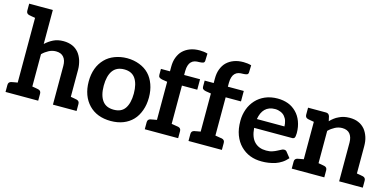

<svg xmlns="http://www.w3.org/2000/svg" viewBox="-70 -1149 3183 1561"><g transform="rotate(15 1522.0 -368.0)"><path d="M592 -90C591 -90 589 -90 586 -91C583 -92 578 -93 571 -94C564 -95 554 -97 542 -99V-327C542 -356 537 -381 530 -405C522 -429 511 -450 497 -467C482 -484 465 -498 443 -507C421 -516 397 -521 369 -521C337 -521 308 -515 284 -503C260 -491 238 -476 218 -457V-743H95H19V-684C19 -667 27 -657 44 -653C45 -653 47 -652 50 -652C53 -652 58 -650 65 -649C72 -648 83 -646 95 -644V-99C83 -97 72 -95 65 -94C58 -93 53 -91 50 -91C47 -91 45 -90 44 -90C27 -86 19 -76 19 -59V0H95H218H294V-59C294 -76 286 -86 269 -90C268 -90 266 -90 263 -91C260 -91 255 -93 248 -94C241 -95 230 -97 218 -99V-371C235 -388 252 -400 271 -410C290 -420 310 -425 331 -425C360 -425 382 -416 396 -399C411 -382 418 -357 418 -326V0H542H617V-59C617 -76 609 -86 592 -90Z M905 -521C867 -521 831 -514 800 -502C769 -490 742 -473 720 -450C698 -427 680 -400 668 -367C656 -334 650 -298 650 -258C650 -217 656 -181 668 -148C680 -115 698 -87 720 -64C742 -41 769 -23 800 -11C831 1 867 7 905 7C943 7 978 1 1009 -11C1040 -23 1067 -41 1089 -64C1111 -87 1127 -115 1139 -148C1151 -181 1157 -217 1157 -258C1157 -298 1151 -334 1139 -367C1127 -400 1111 -427 1089 -450C1067 -473 1040 -490 1009 -502C978 -514 943 -521 905 -521ZM905 -88C862 -88 830 -102 809 -131C788 -160 777 -201 777 -256C777 -311 788 -354 809 -383C830 -412 862 -427 905 -427C948 -427 979 -412 999 -383C1019 -354 1030 -312 1030 -257C1030 -202 1019 -160 999 -131C979 -102 948 -88 905 -88Z M1393 -590C1397 -603 1403 -613 1411 -621C1419 -629 1429 -635 1440 -638C1451 -641 1464 -642 1479 -642C1490 -642 1500 -644 1508 -646C1516 -648 1521 -654 1522 -664L1524 -726C1504 -732 1482 -735 1458 -735C1428 -735 1402 -731 1378 -722C1354 -713 1335 -701 1318 -685C1301 -669 1289 -648 1280 -625C1271 -602 1267 -575 1267 -546V-508H1191V-458C1191 -449 1193 -442 1199 -437C1205 -432 1213 -429 1223 -427L1267 -420V-99C1255 -97 1245 -95 1238 -94C1231 -93 1226 -92 1223 -91C1220 -90 1217 -90 1216 -90C1199 -86 1191 -76 1191 -59V0H1267H1390H1391H1472V-59C1472 -76 1464 -86 1447 -90C1446 -90 1443 -91 1439 -91C1435 -91 1429 -93 1421 -94C1413 -95 1403 -97 1391 -99V-421H1520V-509H1386V-543C1386 -562 1389 -577 1393 -590Z M1761 -590C1765 -603 1771 -613 1779 -621C1787 -629 1797 -635 1808 -638C1819 -641 1832 -642 1847 -642C1858 -642 1868 -644 1876 -646C1884 -648 1889 -654 1890 -664L1892 -726C1872 -732 1850 -735 1826 -735C1796 -735 1770 -731 1746 -722C1722 -713 1703 -701 1686 -685C1669 -669 1657 -648 1648 -625C1639 -602 1635 -575 1635 -546V-508H1559V-458C1559 -449 1561 -442 1567 -437C1573 -432 1581 -429 1591 -427L1635 -420V-99C1623 -97 1613 -95 1606 -94C1599 -93 1594 -92 1591 -91C1588 -90 1585 -90 1584 -90C1567 -86 1559 -76 1559 -59V0H1635H1758H1759H1840V-59C1840 -76 1832 -86 1815 -90C1814 -90 1811 -91 1807 -91C1803 -91 1797 -93 1789 -94C1781 -95 1771 -97 1759 -99V-421H1888V-509H1754V-543C1754 -562 1757 -577 1761 -590Z M2171 -521C2133 -521 2097 -514 2067 -501C2037 -488 2011 -470 1990 -447C1969 -424 1952 -397 1941 -366C1930 -335 1924 -303 1924 -268C1924 -223 1930 -183 1943 -149C1956 -115 1974 -86 1997 -63C2020 -40 2046 -22 2077 -10C2108 2 2140 7 2176 7C2194 7 2213 6 2232 3C2251 0 2270 -4 2289 -10C2307 -16 2325 -25 2342 -36C2359 -47 2374 -61 2388 -77L2352 -122C2349 -126 2347 -128 2343 -130C2339 -132 2334 -133 2329 -133C2321 -133 2314 -131 2306 -126C2298 -121 2288 -117 2277 -111C2266 -105 2254 -100 2239 -95C2225 -90 2208 -88 2188 -88C2147 -88 2115 -100 2090 -125C2065 -150 2051 -188 2047 -241H2364C2370 -241 2374 -241 2378 -243C2382 -245 2385 -247 2387 -251C2389 -254 2390 -259 2391 -265C2392 -271 2393 -280 2393 -289C2393 -326 2387 -358 2376 -387C2365 -416 2350 -440 2330 -460C2310 -480 2287 -496 2260 -506C2233 -516 2203 -521 2171 -521ZM2173 -433C2191 -433 2207 -429 2221 -423C2235 -417 2246 -409 2255 -398C2264 -387 2271 -375 2275 -361C2279 -347 2282 -332 2282 -316H2050C2056 -353 2069 -382 2089 -402C2109 -422 2137 -433 2173 -433Z M3001 -90C3000 -90 2998 -91 2995 -91C2992 -91 2987 -93 2980 -94C2973 -95 2962 -97 2950 -99V-326C2950 -355 2947 -381 2939 -405C2931 -429 2920 -450 2906 -467C2891 -484 2874 -498 2852 -507C2830 -517 2805 -521 2777 -521C2760 -521 2744 -519 2729 -516C2714 -513 2701 -507 2688 -501C2675 -495 2662 -488 2651 -479C2639 -470 2629 -461 2619 -450L2610 -490C2605 -505 2595 -513 2579 -513H2503H2428V-454C2428 -437 2436 -427 2453 -423C2454 -423 2456 -423 2459 -422C2462 -422 2467 -420 2474 -419C2481 -418 2491 -416 2503 -414V-99C2491 -97 2481 -95 2474 -94C2467 -93 2462 -92 2459 -91C2456 -91 2454 -90 2453 -90C2436 -86 2428 -76 2428 -59V0H2503H2627H2702V-59C2702 -76 2694 -86 2677 -90C2676 -90 2674 -90 2671 -91C2668 -92 2663 -93 2656 -94C2649 -95 2639 -97 2627 -99V-371C2644 -388 2661 -400 2680 -410C2699 -420 2719 -425 2740 -425C2769 -425 2791 -416 2805 -399C2819 -382 2827 -357 2827 -326V0H2950H3026V-59C3026 -76 3018 -86 3001 -90Z"/></g></svg>

Font: SVN-Aleo
Style: Bold
Weight: 700
Designer: Alessio Laiso
Version: Version 1.2.2